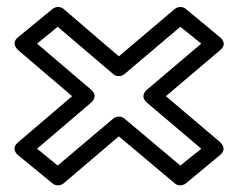

<svg xmlns="http://www.w3.org/2000/svg" viewBox="-20 -615 701 559"><path d="M88 -182 245 -316C251 -321 265 -337 245 -354L88 -488L148 -537L310 -399C319 -391 333 -392 342 -399L505 -537L566 -488L408 -354C402 -349 388 -333 408 -316L566 -182L505 -133L342 -270C332 -278 319 -277 310 -270L148 -133ZM33 -201C12 -183 27 -168 33 -163L133 -81C141 -74 155 -73 165 -81L326 -218L489 -81C497 -74 511 -73 521 -81L620 -163C641 -180 626 -196 621 -201L463 -335L621 -469C642 -487 626 -502 620 -507L521 -589C513 -596 499 -597 489 -589L326 -451L165 -589C157 -596 143 -597 133 -589L33 -507C12 -490 28 -474 33 -469L190 -335Z"/></svg>

Font: Asimov
Style: XWidOu
Weight: 500
Designer: Google
Version: Version 2.000980; 2014